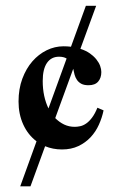

<svg xmlns="http://www.w3.org/2000/svg" viewBox="-20 -508 424 667"><path d="M339.8 -124.5Q334.5 -99.1 323.5 -74.7Q312.5 -50.3 294.7 -31.2Q276.9 -12.2 252.2 -0.5Q227.5 11.2 195.3 11.2Q179.2 11.2 164.6 8.3Q149.9 5.4 136.7 0L85.9 139.2H50.3L106.9 -17.1Q77.1 -39.6 60.8 -75.4Q44.4 -111.3 44.4 -155.3Q44.4 -199.2 57.6 -234.6Q70.8 -270 92.5 -294.9Q114.3 -319.8 142.3 -333.5Q170.4 -347.2 200.7 -347.2Q213.9 -347.2 226.6 -345.7L278.3 -487.8H314L259.3 -338.4Q278.8 -332 292.5 -322.3Q306.2 -312.5 314.9 -301.5Q323.7 -290.5 327.9 -279.1Q332 -267.6 332 -257.8Q332 -237.3 321 -224.6Q310.1 -211.9 287.6 -211.9Q272 -211.9 262.5 -217Q252.9 -222.2 247.3 -230.5Q241.7 -238.8 239 -248.8Q236.3 -258.8 234.4 -269L171.9 -97.7Q186 -83.5 202.9 -75.4Q219.7 -67.4 239.7 -67.4Q248.5 -67.4 258.8 -69.6Q269 -71.8 279.3 -78.9Q289.6 -85.9 299.6 -99.1Q309.6 -112.3 318.4 -133.8ZM211.4 -304.7Q201.2 -311 185.1 -311Q158.2 -311 143.3 -289.6Q128.4 -268.1 128.4 -226.6Q128.4 -199.2 133.5 -175.3Q138.7 -151.4 148.4 -131.3Z"/></svg>

Font: Scheherazade
Style: Bold
Weight: 700
Version: Version 2.100 (build 932/914)